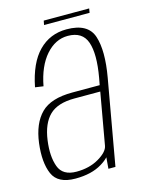

<svg xmlns="http://www.w3.org/2000/svg" viewBox="-104 -724 600 792"><g transform="rotate(-15 196.5 -328.0)"><path d="M260.5 0 264.5 -48Q252.5 -35 232.5 -23Q188.5 4 119.5 4Q44.5 4 23 -45.5Q1.5 -95 11.5 -176.5Q22 -258 64 -300.2Q106 -342.5 198 -342.5H315L320.5 -372Q338 -470.5 320.2 -521.8Q302.5 -573 240 -573Q187 -573 146.2 -526.8Q105.5 -480.5 90 -398L55 -403Q74.5 -502.5 122.8 -551.5Q171 -600.5 242 -600.5Q333.5 -600.5 354 -537.5Q374.5 -474.5 355 -364L290.5 0ZM271.5 -96 310.5 -316.5H200.5Q128 -316.5 93 -282.2Q58 -248 48.5 -178Q39.5 -111.5 55.8 -67Q72 -22.5 131 -22.5Q186.5 -22.5 227 -46.5Q267.5 -70.5 271.5 -96ZM157.5 -641.5 161 -659.5H355L352 -641.5Z"/></g></svg>

Font: Anybody ExtraLight
Style: Italic
Weight: 200
Italic angle: -10°
Designer: Tyler Finck
Foundry: Etcetera Type Company
Version: Version 1.010; ttfautohint (v1.8.3) -l 8 -r 50 -G 200 -x 14 